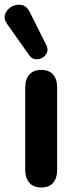

<svg xmlns="http://www.w3.org/2000/svg" viewBox="-54 -798 320 825"><path d="M54.3 -69.6V-420.4Q54.3 -457.9 72.2 -477.8Q90 -497.6 122.6 -497.6Q156.7 -497.6 174.1 -477.8Q191.6 -457.9 191.6 -420.4V-69.6Q191.6 -32.1 174.2 -12.2Q156.9 7.6 122.6 7.6Q90 7.6 72.2 -12.6Q54.3 -32.9 54.3 -69.6ZM73.1 -747.8 145 -604.1Q156 -581.9 143.2 -563.5Q130.4 -545.2 107.5 -543.4Q84.7 -541.6 71 -561.4L-23.5 -695.1Q-43.8 -723.5 -25.6 -749.6Q-7.5 -775.7 24.7 -777.7Q56.9 -779.7 73.1 -747.8Z"/></svg>

Font: SN Pro Thin
Style: Regular
Weight: 200
Designer: Tobias Whetton
Foundry: Supernotes
Version: Version 1.003;Glyphs 3.3 (3324)